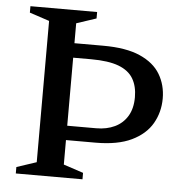

<svg xmlns="http://www.w3.org/2000/svg" viewBox="-50 -724 743 773"><g transform="rotate(5 321.5 -338.0)"><path d="M493 -347.5Q493 -391.5 475 -422.2Q457 -453 415.8 -468.8Q374.5 -484.5 304 -484.5H154L155.5 -543H348Q440.5 -543 497 -518Q553.5 -493 579.2 -449.8Q605 -406.5 605 -352Q605 -297 578.8 -251.2Q552.5 -205.5 496.5 -178.5Q440.5 -151.5 351 -151.5H155L154 -209.5H348.5Q391 -209.5 423.5 -225Q456 -240.5 474.5 -271.2Q493 -302 493 -347.5ZM311.5 -26V0H42V-26L122 -52.5V-623.5L42 -650V-676H311.5V-650L231.5 -623.5V-52.5Z"/></g></svg>

Font: Newsreader 16pt 16pt Medium
Style: Regular
Weight: 500
Version: Version 1.003